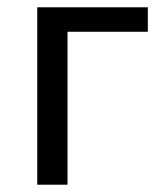

<svg xmlns="http://www.w3.org/2000/svg" viewBox="-20 -506 451 526"><path d="M82 0H165V-419H385V-486H82Z"/></svg>

Font: DAIFUKU Sans
Style: Regular
Weight: 400
Designer: Original font ‘Source Han Sans JP’ : Paul D. Hunt
Foundry: Daifuku
Version: Version 1.000